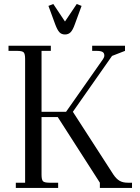

<svg xmlns="http://www.w3.org/2000/svg" viewBox="-20 -928 691 948"><path d="M22 -676.8V-702.1H231V-676.8H185.1V-376H306.2L488.8 -636.2Q495.1 -645.5 495.1 -653.8Q495.1 -666.5 486.1 -671.6Q477.1 -676.8 457 -676.8H435.1V-702.1H597.2V-676.8L533.2 -651.9L339.8 -376L540 -65.9Q554.2 -44.9 570.3 -35.4Q586.4 -25.9 610.8 -25.9H631.8V0H473.1V-25.9L265.1 -350.1H185.1V-65.9Q185.1 -41 192.1 -33.4Q199.2 -25.9 224.1 -25.9H267.1V0H58.1V-25.9H104V-637.2Q104 -662.1 96.9 -669.4Q89.8 -676.8 64.9 -676.8ZM219.2 -898.9 243.2 -908.2 300.8 -821.8 358.9 -908.2 382.8 -898.9 349.1 -807.1Q339.4 -779.8 328.6 -768.8Q317.9 -757.8 300.8 -757.8Q283.7 -757.8 273.4 -768.8Q263.2 -779.8 252.9 -807.1Z"/></svg>

Font: Dihjauti
Style: Regular
Weight: 400
Designer: T. Christopher White
Version: Version 3.0.0